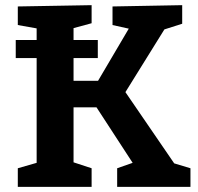

<svg xmlns="http://www.w3.org/2000/svg" viewBox="-20 -724 768 744"><path d="M41 -499V-569H122V-614L49 -627V-699L335 -704V-634L265 -615V-569H359V-499H265V-411H360L479 -613L416 -627V-699L686 -704V-632L617 -610L466 -367L655 -91L718 -72V0H434V-72L494 -93L354 -308H265V-95L335 -72V0H49V-72L122 -93V-499Z"/></svg>

Font: Bitter
Style: Bold
Weight: 700
Designer: Sol Matas, and Bitter project Authors
Foundry: Sol Matas
Version: Version 2.001